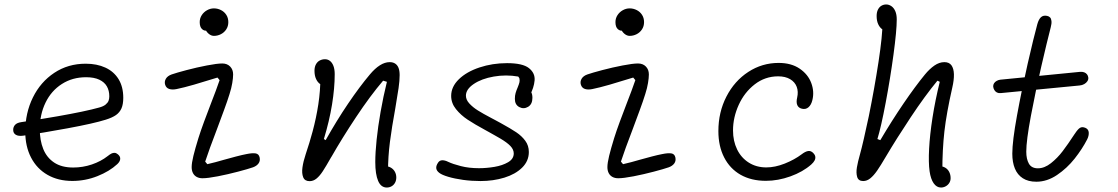

<svg xmlns="http://www.w3.org/2000/svg" viewBox="-20 -797 5000 859"><path d="M93 -208Q93 -291.5 127.2 -361Q161.5 -430.5 223 -471.2Q284.5 -512 363.5 -512Q413.5 -512 451.5 -494.5Q489.5 -477 510.5 -442.8Q531.5 -408.5 531.5 -359.5Q531.5 -330.5 523.5 -312.2Q515.5 -294 498.8 -282.2Q482 -270.5 453 -261.5Q399 -244.5 282.5 -223Q166 -201.5 84 -190Q62.5 -187 50.8 -194Q39 -201 39 -216Q39 -229 47.2 -238.2Q55.5 -247.5 74.5 -250.5Q109.5 -255.5 152.8 -262.5Q196 -269.5 239 -277Q296 -287 345 -297.2Q394 -307.5 424 -316Q442.5 -321 452.5 -329.2Q462.5 -337.5 465.8 -346.5Q469 -355.5 469 -366Q469 -391.5 458.2 -410.5Q447.5 -429.5 424.2 -440.5Q401 -451.5 365 -451.5Q304 -451.5 256.8 -421.2Q209.5 -391 183.8 -338Q158 -285 158 -219.5Q158 -169 173.5 -130.5Q189 -92 222.2 -69.8Q255.5 -47.5 307.5 -47.5Q350.5 -47.5 391 -61.2Q431.5 -75 461.5 -98.5Q471.5 -106.5 478.5 -110Q485.5 -113.5 492.8 -113.2Q500 -113 507.5 -106.5Q519 -97 517.8 -85.2Q516.5 -73.5 504.5 -62.5Q470 -30.5 416 -9Q362 12.5 303.5 12.5Q240 12.5 192.5 -14.8Q145 -42 119 -92Q93 -142 93 -208Z M837.5 -49.5Q837.5 -67.5 845.2 -99.5Q853 -131.5 867.5 -178.5Q877.5 -210.5 892.8 -252Q908 -293.5 923 -332Q934.5 -361.5 945.2 -390.2Q956 -419 962.5 -438.5L953 -450Q893.5 -431.5 847.8 -418.2Q802 -405 770 -398.5Q750.5 -394.5 737 -399Q723.5 -403.5 719 -417.5Q714.5 -431.5 722 -444.5Q729.5 -457.5 748 -464Q769.5 -471.5 815 -483.5Q860.5 -495.5 905.8 -504.2Q951 -513 974.5 -513Q996.5 -513 1009.8 -499.2Q1023 -485.5 1023 -464Q1023 -448.5 1019.2 -425.8Q1015.5 -403 1007 -376.5Q998 -347 982.2 -304.2Q966.5 -261.5 951 -220Q915.5 -127.5 898 -74L907.5 -62.5Q925.5 -66.5 944 -71.5Q962.5 -76.5 981.5 -82Q1008.5 -89.5 1036 -96.8Q1063.5 -104 1082 -107.5Q1108.5 -113 1123.2 -110.8Q1138 -108.5 1141.5 -93Q1145 -77.5 1136.8 -66Q1128.5 -54.5 1112 -48.5Q1090.5 -41 1045 -29Q999.5 -17 954.5 -8.2Q909.5 0.5 886 0.5Q871 0.5 860 -5.5Q849 -11.5 843.2 -22.8Q837.5 -34 837.5 -49.5ZM894 -703.5 909.5 -660.5Q894.5 -657 884 -666.8Q873.5 -676.5 873.5 -698Q873.5 -715 882.5 -729Q891.5 -743 906.2 -751.2Q921 -759.5 937 -759.5Q953.5 -759.5 968.5 -752Q983.5 -744.5 992.5 -730.5Q1001.5 -716.5 1001.5 -698Q1001.5 -679.5 992.2 -665.5Q983 -651.5 968.2 -644Q953.5 -636.5 937 -636.5Q925 -636.5 913.8 -645.8Q902.5 -655 897 -670.5Q891.5 -686 894 -703.5Z M1659 -72Q1659 -114 1665 -172Q1671 -230 1682.8 -297Q1694.5 -364 1711 -431L1694 -436Q1636 -368 1573 -273Q1510 -178 1463.5 -96.5L1461.5 -93.5Q1438 -52 1424.2 -31Q1410.5 -10 1396.2 1.8Q1382 13.5 1365 13.5Q1343.5 13.5 1336.5 -4Q1329.5 -21.5 1333.2 -48.2Q1337 -75 1347.5 -106.5Q1365.5 -160 1378.5 -208.5Q1395 -270 1404.2 -330.5Q1413.5 -391 1413.5 -454.5L1438.5 -412.5Q1424.5 -412.5 1412.8 -420.5Q1401 -428.5 1394 -443.8Q1387 -459 1387 -480.5Q1387 -497.5 1393.5 -509.2Q1400 -521 1410.8 -526.5Q1421.5 -532 1434 -532Q1446.5 -532 1456.2 -524.5Q1466 -517 1471.8 -502Q1477.5 -487 1477.5 -465Q1477.5 -403 1465.5 -329.2Q1453.5 -255.5 1429 -175L1437 -170Q1486 -257.5 1537.5 -333.5Q1589 -409.5 1634.5 -463.5Q1657.5 -491 1679.8 -505Q1702 -519 1723.5 -519Q1737.5 -519 1747.5 -512.8Q1757.5 -506.5 1762.8 -493.8Q1768 -481 1768 -461Q1768 -436 1763.2 -403Q1758.5 -370 1748.5 -312Q1733 -227.5 1724.5 -161.8Q1716 -96 1716 -30L1699.5 -54Q1717 -54 1729 -46.8Q1741 -39.5 1747 -28Q1753 -16.5 1753 -3Q1753 10.5 1747.2 20.8Q1741.5 31 1731.8 36.5Q1722 42 1710.5 42Q1684.5 42 1671.8 12.5Q1659 -17 1659 -72Z M1945.5 -23.5Q1933 -33 1931.8 -44.2Q1930.5 -55.5 1940 -69.5Q1947 -80 1959 -80Q1971 -80 1985 -73Q2006 -63 2042 -53.8Q2078 -44.5 2123 -44.5Q2157 -44.5 2192.5 -50.5Q2228 -56.5 2253.2 -71.2Q2278.5 -86 2278.5 -110.5Q2278.5 -128 2263.5 -143.8Q2248.5 -159.5 2218 -177.5Q2201.5 -187 2193.5 -191.5Q2185.5 -196 2169.5 -205L2150.5 -215.5Q2102.5 -241.5 2072 -261.8Q2041.5 -282 2020 -308.8Q1998.5 -335.5 1998.5 -368Q1998.5 -409 2033 -442.5Q2067.5 -476 2125.2 -495.2Q2183 -514.5 2248.5 -514.5Q2318.5 -514.5 2346.5 -492.2Q2374.5 -470 2371.8 -437.2Q2369 -404.5 2349.5 -368.5L2338 -402Q2349 -397 2355.5 -386.8Q2362 -376.5 2362 -359.5Q2362 -330.5 2342.5 -319Q2323 -307.5 2303.2 -318Q2283.5 -328.5 2283.5 -354.5Q2283.5 -369.5 2286.8 -380.8Q2290 -392 2296.5 -407Q2302 -420.5 2304 -429Q2306 -437.5 2303.5 -447.5L2298.5 -454.5Q2244 -464 2189.2 -454.5Q2134.5 -445 2099.5 -421.2Q2064.5 -397.5 2064.5 -369Q2064.5 -350.5 2080 -333.8Q2095.5 -317 2117.8 -303Q2140 -289 2179 -268.5Q2186 -264.5 2193.5 -260.8Q2201 -257 2208 -253L2220 -246.5Q2265.5 -221.5 2290 -205Q2314.5 -188.5 2330.2 -167Q2346 -145.5 2346 -117Q2346 -76.5 2316 -47Q2286 -17.5 2236.5 -2.2Q2187 13 2129.5 13Q2090 13 2052 7.8Q2014 2.5 1985.5 -6Q1957 -14.5 1945.5 -23.5Z M2697.5 -49.5Q2697.5 -67.5 2705.2 -99.5Q2713 -131.5 2727.5 -178.5Q2737.5 -210.5 2752.8 -252Q2768 -293.5 2783 -332Q2794.5 -361.5 2805.2 -390.2Q2816 -419 2822.5 -438.5L2813 -450Q2753.5 -431.5 2707.8 -418.2Q2662 -405 2630 -398.5Q2610.5 -394.5 2597 -399Q2583.5 -403.5 2579 -417.5Q2574.5 -431.5 2582 -444.5Q2589.5 -457.5 2608 -464Q2629.5 -471.5 2675 -483.5Q2720.5 -495.5 2765.8 -504.2Q2811 -513 2834.5 -513Q2856.5 -513 2869.8 -499.2Q2883 -485.5 2883 -464Q2883 -448.5 2879.2 -425.8Q2875.5 -403 2867 -376.5Q2858 -347 2842.2 -304.2Q2826.5 -261.5 2811 -220Q2775.5 -127.5 2758 -74L2767.5 -62.5Q2785.5 -66.5 2804 -71.5Q2822.5 -76.5 2841.5 -82Q2868.5 -89.5 2896 -96.8Q2923.5 -104 2942 -107.5Q2968.5 -113 2983.2 -110.8Q2998 -108.5 3001.5 -93Q3005 -77.5 2996.8 -66Q2988.5 -54.5 2972 -48.5Q2950.5 -41 2905 -29Q2859.5 -17 2814.5 -8.2Q2769.5 0.5 2746 0.5Q2731 0.5 2720 -5.5Q2709 -11.5 2703.2 -22.8Q2697.5 -34 2697.5 -49.5ZM2754 -703.5 2769.5 -660.5Q2754.5 -657 2744 -666.8Q2733.5 -676.5 2733.5 -698Q2733.5 -715 2742.5 -729Q2751.5 -743 2766.2 -751.2Q2781 -759.5 2797 -759.5Q2813.5 -759.5 2828.5 -752Q2843.5 -744.5 2852.5 -730.5Q2861.5 -716.5 2861.5 -698Q2861.5 -679.5 2852.2 -665.5Q2843 -651.5 2828.2 -644Q2813.5 -636.5 2797 -636.5Q2785 -636.5 2773.8 -645.8Q2762.5 -655 2757 -670.5Q2751.5 -686 2754 -703.5Z M3194 -210.5Q3194 -295 3230 -365Q3266 -435 3327.8 -475.2Q3389.5 -515.5 3463.5 -515.5Q3520 -515.5 3557.5 -490Q3595 -464.5 3609.5 -425.8Q3624 -387 3614.5 -349Q3609.5 -328 3597.2 -317.2Q3585 -306.5 3568 -310.5Q3552.5 -314 3547 -326.8Q3541.5 -339.5 3546.5 -360.5Q3552.5 -387 3544.5 -408.5Q3536.5 -430 3515 -442.8Q3493.5 -455.5 3461.5 -455.5Q3403 -455.5 3356.8 -419.8Q3310.5 -384 3285 -327.8Q3259.5 -271.5 3259.5 -213.5Q3259.5 -166 3277.8 -128.5Q3296 -91 3330 -69.5Q3364 -48 3408.5 -48Q3447.5 -48 3491 -65.2Q3534.5 -82.5 3567 -107Q3582.5 -119 3595 -121.2Q3607.5 -123.5 3618.5 -112.5Q3626 -105 3627.5 -96.5Q3629 -88 3624.5 -79.2Q3620 -70.5 3609.5 -61Q3572 -28 3516.5 -8Q3461 12 3406.5 12Q3341 12 3293.2 -15.2Q3245.5 -42.5 3219.8 -92.8Q3194 -143 3194 -210.5Z M4139 -30.5Q4133.5 -69.5 4136.8 -131.5Q4140 -193.5 4152 -270.8Q4164 -348 4184.5 -431L4174 -436Q4118 -368 4054.8 -272.8Q3991.5 -177.5 3943.5 -96.5Q3919.5 -55.5 3904 -33.2Q3888.5 -11 3873.5 1Q3858.5 13 3842 13Q3820.5 13 3815 -5.2Q3809.5 -23.5 3813.8 -48.5Q3818 -73.5 3827.5 -106.5Q3834.5 -131.5 3844.8 -176.2Q3855 -221 3867 -277Q3892.5 -403 3910.5 -520.5Q3928.5 -638 3928.5 -699.5L3953.5 -657.5Q3939.5 -657.5 3927.8 -665.5Q3916 -673.5 3909 -688.8Q3902 -704 3902 -725.5Q3902 -742.5 3908 -754.2Q3914 -766 3923.8 -771.5Q3933.5 -777 3944.5 -777Q3957 -777 3968 -769.5Q3979 -762 3985.5 -747Q3992 -732 3992 -710Q3992 -660 3977.5 -553Q3963 -446 3942.5 -337.5Q3922 -229 3905.5 -175L3918.5 -170Q3970.5 -258 4022.5 -334.2Q4074.5 -410.5 4118 -463.5Q4138.5 -488.5 4160.5 -503.8Q4182.5 -519 4205 -519Q4226.5 -519 4236.8 -504.8Q4247 -490.5 4247.8 -465Q4248.5 -439.5 4240.5 -405Q4214.5 -290.5 4205.2 -209Q4196 -127.5 4196 -30L4179.5 -54Q4197 -54 4209 -46.8Q4221 -39.5 4227 -27.2Q4233 -15 4233 0Q4233 12 4227 21.5Q4221 31 4211 36.5Q4201 42 4190 42Q4170.5 42 4157.2 23Q4144 4 4139 -30.5Z M4509 -109.5Q4509 -165 4530 -280Q4551 -395 4578 -513Q4605 -631 4621 -689Q4627 -710.5 4637.2 -720Q4647.5 -729.5 4664.5 -726Q4672.5 -724.5 4677.8 -719.2Q4683 -714 4684.2 -703Q4685.5 -692 4681 -675Q4664.5 -611.5 4638.8 -500.2Q4613 -389 4592.2 -278.5Q4571.5 -168 4571.5 -118.5Q4571.5 -85.5 4583.2 -64.8Q4595 -44 4623.5 -44Q4653 -44 4682 -67Q4711 -90 4734.2 -120.5Q4757.5 -151 4787.5 -197L4789 -199Q4802 -219 4811.8 -225Q4821.5 -231 4836 -225Q4850 -219 4851 -204.2Q4852 -189.5 4844 -173.5Q4822 -130.5 4787.8 -87.2Q4753.5 -44 4709 -14Q4664.5 16 4616.5 16Q4580 16 4556 0.5Q4532 -15 4520.5 -43Q4509 -71 4509 -109.5ZM4423.5 -409.5Q4423 -417.5 4427.2 -424.2Q4431.5 -431 4439.2 -435.2Q4447 -439.5 4455.5 -440.5L4811.5 -475.5Q4822.5 -476.5 4830.5 -473.5Q4838.5 -470.5 4843.2 -464.5Q4848 -458.5 4849 -450Q4850 -441.5 4845 -433.8Q4840 -426 4830.8 -420.8Q4821.5 -415.5 4809.5 -414.5L4457.5 -380.5Q4447.5 -379.5 4440.2 -383.2Q4433 -387 4428.8 -394Q4424.5 -401 4423.5 -409.5Z"/></svg>

Font: Monaspace Radon Var
Style: Regular
Weight: 400
Designer: Riley Cran and the Lettermatic Team
Version: Version 1.000 (Monaspace Radon Var)